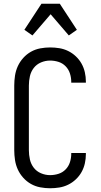

<svg xmlns="http://www.w3.org/2000/svg" viewBox="-20 -996 540 1024"><path d="M247 8Q221 8 194.5 3Q168 -2 145 -15Q122 -28 104 -48Q86 -68 75 -92Q64 -116 60 -142.5Q56 -169 56 -195V-540Q56 -566 60 -592.5Q64 -619 75 -643Q86 -667 104 -687Q122 -707 145 -720Q168 -733 194.5 -738Q221 -743 247 -743Q272 -743 296.5 -739Q321 -735 343.5 -724Q366 -713 384.5 -695.5Q403 -678 415 -656.5Q427 -635 432.5 -610.5Q438 -586 438 -561V-555H360V-559Q360 -582 353 -604Q346 -626 330 -642.5Q314 -659 292 -666Q270 -673 247 -673Q222 -673 198.5 -663Q175 -653 160 -633.5Q145 -614 139.5 -589.5Q134 -565 134 -540V-195Q134 -170 139.5 -145.5Q145 -121 160 -101.5Q175 -82 198.5 -72Q222 -62 247 -62Q270 -62 292 -69Q314 -76 330 -92.5Q346 -109 353 -131Q360 -153 360 -176V-180H438V-174Q438 -149 432.5 -124.5Q427 -100 415 -78.5Q403 -57 384.5 -39.5Q366 -22 343.5 -11Q321 0 296.5 4Q272 8 247 8ZM153 -807 110 -837 201 -976H299L390 -837L347 -807L250 -920Z"/></svg>

Font: Iosevka Term
Style: Regular
Weight: 400
Monospace: yes
Designer: Belleve Invis
Foundry: Belleve Invis
Version: Version 30.0.1